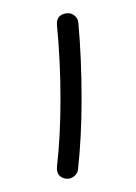

<svg xmlns="http://www.w3.org/2000/svg" viewBox="-20 -701 207 293"><path d="M81.5 -428.2Q65.9 -430.2 66.9 -446.3Q72.3 -493.7 72.3 -549.8Q72.3 -606.9 66.9 -663.1Q65.9 -678.7 81.5 -680.7Q88.4 -681.6 93.8 -677.2Q99.1 -672.9 99.6 -666Q102.1 -638.7 103.3 -609.1Q104.5 -579.6 104.5 -549.8Q104.5 -492.7 99.1 -442.9Q98.6 -436.5 93.3 -432.1Q87.9 -427.7 81.5 -428.2Z"/></svg>

Font: Mikhak-FD Light
Style: Regular
Weight: 300
Designer: Amin Abedi
Version: Version 3.2